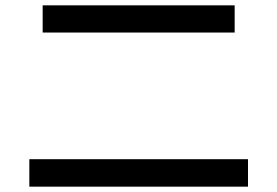

<svg xmlns="http://www.w3.org/2000/svg" viewBox="-20 -720 1040 720"><path d="M90 -20V-123H910V-20ZM140 -598V-700H860V-598Z"/></svg>

Font: M PLUS 2 Thin Medium
Style: Regular
Weight: 500
Version: Version 1.001